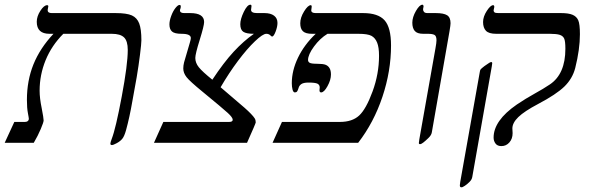

<svg xmlns="http://www.w3.org/2000/svg" viewBox="-44 -609 2513 819"><path d="M434.1 9.8Q426.8 9.8 426.8 3.9Q426.8 -1.5 432.6 -16.6Q449.7 -60.5 475.3 -197.3Q501 -334 501 -396Q501 -434.1 485.1 -449.5Q469.2 -464.8 433.1 -464.8H226.1Q176.3 -415 150.6 -352.3Q125 -289.6 125 -222.2Q125 -190.4 133.8 -147.9Q142.1 -105 142.1 -95.2Q142.1 -87.9 129.9 -58.8Q117.7 -29.8 100.1 0H-23.9L17.1 -88.9H62Q77.1 -88.9 79.1 -101.1Q79.1 -105.5 75 -126.7Q70.8 -147.9 70.8 -183.1Q70.8 -265.1 98.6 -334.2Q126.5 -403.3 184.1 -464.8H167Q112.8 -464.8 112.8 -516.1Q112.8 -539.1 128.2 -563Q143.6 -586.9 157.2 -586.9Q162.1 -586.9 162.1 -582L159.2 -565.9Q159.2 -553.2 176.8 -553.2H449.2Q496.6 -553.2 518.6 -543.2Q540.5 -533.2 549.8 -509Q559.1 -484.9 559.1 -437Q559.1 -422.9 553.2 -376Q547.4 -329.1 539.1 -279.8L520.5 -176.8Q514.6 -142.6 507.8 -111.6Q501 -80.6 493.7 -54Q486.3 -27.3 477.3 -16.6Q468.3 -5.9 453.4 2Q438.5 9.8 434.1 9.8Z M933.1 -88.9Q948.7 -88.9 948.7 -98.1Q948.7 -107.9 927.7 -127.2Q906.7 -146.5 819.3 -218.3Q765.6 -262.2 751.7 -280Q737.8 -297.9 737.8 -316.9Q737.8 -329.6 741.2 -343Q744.6 -356.4 765.6 -426.3Q770 -440.9 770 -446.8Q770 -464.8 731 -464.8Q700.7 -464.8 689.7 -474.6Q678.7 -484.4 678.7 -504.9Q678.7 -520.5 686.3 -541Q693.8 -561.5 704.3 -574.7Q714.8 -587.9 721.7 -587.9Q727.1 -587.9 727.1 -582Q727.1 -575.2 725.3 -571.3Q723.6 -567.4 723.6 -564.9Q723.6 -553.2 741.7 -553.2H767.1Q826.7 -553.2 826.7 -515.1Q826.7 -499.5 808.1 -439.5Q789.1 -378.9 789.1 -361.8Q789.1 -340.8 804.2 -322Q819.3 -303.2 861.8 -269Q910.2 -342.3 952.6 -388.2Q995.1 -434.1 1039.1 -464.8Q1006.8 -464.8 993.9 -473.4Q981 -481.9 981 -505.9Q981 -527.3 995.8 -558.1Q1010.7 -588.9 1023.9 -588.9Q1028.8 -588.9 1028.8 -583L1026.9 -566.9Q1026.9 -553.2 1052.7 -553.2H1084Q1110.4 -553.2 1125 -542.2Q1139.6 -531.2 1139.6 -511.2Q1139.6 -495.1 1131.6 -474.1Q1123.5 -453.1 1116.7 -453.1Q1113.8 -453.1 1108.4 -459Q1102.1 -464.8 1091.8 -464.8Q1077.1 -464.8 1043.7 -433.1Q1010.3 -401.4 971.4 -349.6Q932.6 -297.9 897 -236.8Q983.4 -163.1 999.3 -149.2Q1015.1 -135.3 1026.4 -123.5Q1037.6 -111.8 1042.2 -104.5Q1046.9 -97.2 1046.9 -86.9Q1046.9 -83 1009.8 0H612.8L652.8 -88.9Z M1624 -415Q1624 -305.7 1587.2 -195.8Q1550.3 -85.9 1483.9 0H1118.7L1158.7 -88.9H1405.8Q1458.5 -88.9 1488 -116.2Q1517.6 -143.6 1545.2 -218.8Q1572.8 -293.9 1572.8 -371.1Q1572.8 -407.2 1564.7 -427.2Q1556.6 -447.3 1540.5 -456.1Q1524.4 -464.8 1484.9 -464.8H1353Q1320.8 -445.3 1295.4 -410.6Q1270 -376 1270 -353Q1270 -345.2 1277.1 -341.1Q1284.2 -336.9 1310.5 -336.9Q1334.5 -336.9 1345.2 -332.5Q1356 -328.1 1361.8 -318.1Q1367.7 -308.1 1367.7 -291Q1367.7 -268.1 1353 -241.5Q1338.4 -214.8 1325.7 -214.8Q1318.8 -214.8 1318.8 -224.1L1319.8 -235.8Q1319.8 -247.1 1310.3 -252Q1300.8 -256.8 1272 -256.8Q1250.5 -256.8 1241.2 -250.2Q1231.9 -243.7 1229.5 -233.4Q1226.6 -223.6 1223.4 -219.2Q1220.2 -214.8 1213.9 -214.8Q1207 -214.8 1203.9 -226.8Q1200.7 -238.8 1200.7 -253.9Q1200.7 -308.1 1227.3 -363.3Q1253.9 -418.5 1302.7 -464.8H1287.6Q1259.8 -464.8 1248.3 -475.6Q1236.8 -486.3 1236.8 -509.8Q1236.8 -534.2 1253.2 -560.5Q1269.5 -586.9 1281.7 -586.9Q1285.6 -586.9 1285.6 -580.1L1283.7 -564.9Q1283.7 -553.2 1302.7 -553.2H1504.9Q1568.8 -553.2 1596.4 -522.5Q1624 -491.7 1624 -415Z M1817.9 -437Q1817.9 -455.6 1809.1 -460.2Q1800.3 -464.8 1781.7 -464.8H1761.7Q1735.4 -464.8 1725.1 -477.1Q1714.8 -489.3 1714.8 -512.2Q1714.8 -535.6 1730.2 -562.3Q1745.6 -588.9 1757.8 -588.9Q1762.7 -588.9 1762.7 -580.1Q1760.7 -574.2 1760.7 -567.9Q1760.7 -563.5 1764.6 -558.3Q1768.6 -553.2 1779.8 -553.2H1814.9Q1848.6 -553.2 1863.3 -543.9Q1877.9 -534.7 1877.9 -509.8Q1877.9 -502.4 1873.5 -476.1L1797.9 -43.9Q1795.9 -32.2 1783.2 -20Q1770.5 -7.8 1761.7 -1Q1752.9 5.9 1747.6 5.9Q1742.7 5.9 1742.7 1L1744.6 -14.2L1813.5 -402.8Q1817.9 -427.2 1817.9 -437Z M2072.8 -464.8Q2041 -464.8 2028.8 -477.8Q2016.6 -490.7 2016.6 -515.1Q2016.6 -538.1 2032.5 -562.5Q2048.3 -586.9 2059.6 -586.9Q2064.5 -586.9 2064.5 -579.1L2061.5 -564.9Q2061.5 -559.6 2065.2 -556.4Q2068.8 -553.2 2082.5 -553.2H2349.6Q2381.3 -553.2 2398.4 -545.9Q2415.5 -538.6 2422.6 -522.5Q2429.7 -506.3 2429.7 -462.9Q2429.7 -398.9 2409.7 -318.8Q2397.9 -273.4 2363.3 -239.7Q2328.6 -206.1 2251.5 -165.5Q2192.4 -134.3 2167 -109.6Q2141.6 -85 2141.6 -61L2142.6 -41Q2142.6 -17.1 2128.9 -1.5Q2115.2 14.2 2094.7 14.2Q2077.6 14.2 2069.6 3.2Q2061.5 -7.8 2061.5 -22Q2061.5 -94.7 2160.6 -163.1Q2198.2 -188.5 2236.3 -209.5Q2274.4 -230.5 2301.8 -249Q2367.7 -293.5 2367.7 -400.9Q2367.7 -434.1 2362.3 -445.1Q2356.9 -456.1 2343.5 -460.4Q2330.1 -464.8 2301.8 -464.8ZM1923.3 189.9Q1917.5 189.9 1917.5 181.2L1919.4 166L2002.4 -300.8Q2003.4 -308.6 2005.6 -312.3Q2007.8 -315.9 2022.5 -327.1Q2031.2 -333 2036.1 -336.4Q2041 -339.8 2043.9 -341.6Q2046.9 -343.3 2048.6 -343.8Q2050.3 -344.2 2051.8 -344.2Q2055.7 -344.2 2055.7 -339.8L2053.7 -325.2L1970.7 145Q1969.2 156.2 1959.7 166Q1950.2 175.8 1939.2 183.3Q1928.2 190.9 1923.3 189.9Z"/></svg>

Font: Tinos
Style: Italic
Weight: 400
Italic angle: -16.333°
Designer: Steve Matteson
Foundry: Monotype Imaging Inc.
Version: Version 1.32